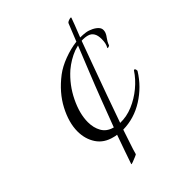

<svg xmlns="http://www.w3.org/2000/svg" viewBox="-171 -609 747 747"><g transform="rotate(-45 202.5 -235.5)"><path d="M112 49Q119 28 130 -3Q141 -34 154 -71Q150 -71 146 -72Q142 -73 138 -74Q96 -84 75 -115.5Q54 -147 54 -189Q54 -237 82.5 -291.5Q111 -346 167 -389Q192 -408 228 -421.5Q264 -435 298 -439Q307 -462 314.5 -480Q322 -498 327 -511Q329 -516 340.5 -519.5Q352 -523 350 -518Q348 -511 340 -491Q332 -471 320 -440Q336 -440 349.5 -438Q363 -436 377 -429Q391 -422 399 -412.5Q407 -403 404 -389Q402 -379 392.5 -366.5Q383 -354 378 -340Q377 -337 371 -335.5Q365 -334 366 -337Q375 -352 375 -376Q375 -397 368 -408Q361 -420 346.5 -424Q332 -428 315 -427Q299 -383 278 -326Q257 -269 235.5 -209Q214 -149 195 -95Q230 -94 264.5 -108.5Q299 -123 328.5 -147.5Q358 -172 377 -201Q378 -203 380 -203Q384 -203 385.5 -197Q387 -191 385 -189Q352 -136 299 -102.5Q246 -69 185 -68Q175 -37 166 -11Q157 15 152 34Q152 35 141.5 39.5Q131 44 121.5 47.5Q112 51 112 49ZM165 -100Q185 -153 207 -210.5Q229 -268 251.5 -323.5Q274 -379 292 -424Q280 -421 271 -418Q235 -404 204 -378Q160 -339 134 -285.5Q108 -232 108 -186Q108 -155 121 -132Q134 -109 162 -101Z"/></g></svg>

Font: Italianno
Style: Regular
Weight: 400
Designer: Robert E. Leuschke
Foundry: Robert E. Leuschke
Version: Version 1.100; ttfautohint (v1.8.3)